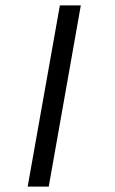

<svg xmlns="http://www.w3.org/2000/svg" viewBox="-20 -695 430 715"><path d="M83 0 203 -675H281L161.5 0Z"/></svg>

Font: Anybody UltraExpanded Light
Style: Italic
Weight: 300
Width: 9
Italic angle: -10°
Designer: Tyler Finck
Foundry: Etcetera Type Company
Version: Version 1.010; ttfautohint (v1.8.3) -l 8 -r 50 -G 200 -x 14 